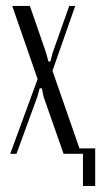

<svg xmlns="http://www.w3.org/2000/svg" viewBox="-20 -515 339 643"><path d="M21 -495.1H80.1L134.8 -336.9L142.1 -309.1H148.9L155.8 -336.9L211.9 -495.1H231.9L155.8 -277.8L246.1 -18.1H298.8V107.9H257.8V0H192.9L126 -190.9L120.1 -219.2H112.8L105 -190.9L35.2 0H14.2L106 -250Z"/></svg>

Font: Moniqa Narrow Heading
Style: Regular
Weight: 400
Width: 4
Designer: Rajesh Rajput
Foundry: Rajesh Rajput
Version: Version 1.000